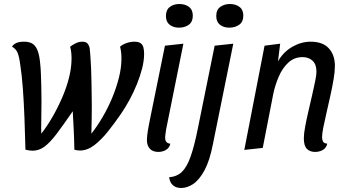

<svg xmlns="http://www.w3.org/2000/svg" viewBox="-20 -738 1737 958"><path d="M142 14Q134 14 125 12.5Q116 11 107 9Q105 -73 102 -151Q99 -229 94 -297Q89 -365 81 -415Q76 -454 68 -474Q60 -494 40 -505Q46 -516 60.5 -523Q75 -530 100 -530Q129 -530 145 -518Q161 -506 169.5 -480.5Q178 -455 181 -415Q183 -398 184 -372Q185 -346 186 -311Q187 -276 187 -231Q187 -185 186 -142Q185 -99 186 -71Q215 -108 241.5 -154Q268 -200 290 -250.5Q312 -301 324.5 -351Q337 -401 337 -446Q337 -461 335.5 -475.5Q334 -490 330 -505Q340 -513 356.5 -521.5Q373 -530 391 -530Q410 -530 418 -519.5Q426 -509 428 -493Q430 -477 431 -458Q433 -433 434.5 -397.5Q436 -362 436.5 -325Q437 -288 437.5 -257Q438 -226 438 -209Q438 -182 437.5 -146Q437 -110 436 -71Q465 -108 492 -154Q519 -200 540 -250.5Q561 -301 573.5 -351Q586 -401 586 -446Q586 -461 584.5 -475.5Q583 -490 579 -505Q591 -516 611 -523Q631 -530 650 -530Q671 -530 681.5 -522.5Q692 -515 695.5 -501.5Q699 -488 699 -469Q699 -435 689 -396Q679 -357 662.5 -316.5Q646 -276 625.5 -238.5Q605 -201 583 -169Q552 -124 519 -82.5Q486 -41 451 -14Q416 13 379 13Q372 13 365 12Q358 11 351 9Q350 -53 347.5 -97.5Q345 -142 343 -183Q295 -113 262 -69.5Q229 -26 201.5 -6Q174 14 142 14Z M770 20Q742 20 727.5 4Q713 -12 713 -39Q713 -49 714.5 -62.5Q716 -76 718.5 -90.5Q721 -105 723.5 -118Q726 -131 728 -141L803 -510L895 -520L809 -93Q808 -85 806 -72Q804 -59 804 -51Q804 -37 810.5 -29.5Q817 -22 830 -21Q825 0 808 10Q791 20 770 20ZM873 -600Q845 -600 826.5 -614.5Q808 -629 808 -658Q808 -689 827.5 -703.5Q847 -718 875 -718Q904 -718 923 -703.5Q942 -689 942 -660Q942 -629 922 -614.5Q902 -600 873 -600Z M884 200Q858 200 842.5 186Q827 172 824 146Q862 144 887.5 119.5Q913 95 931.5 42Q950 -11 967 -96L1051 -510L1144 -520L1042 -17Q1026 65 1000 112.5Q974 160 944 180Q914 200 884 200ZM1124 -600Q1096 -600 1077.5 -614.5Q1059 -629 1059 -658Q1059 -689 1079 -703.5Q1099 -718 1127 -718Q1156 -718 1175 -703.5Q1194 -689 1194 -660Q1194 -629 1173.5 -614.5Q1153 -600 1124 -600Z M1552 20Q1526 20 1511 4.5Q1496 -11 1496 -48Q1496 -70 1502.5 -105.5Q1509 -141 1518.5 -181.5Q1528 -222 1537 -261.5Q1546 -301 1552.5 -332.5Q1559 -364 1559 -380Q1559 -417 1539.5 -435Q1520 -453 1490 -453Q1448 -453 1418.5 -425.5Q1389 -398 1371 -356Q1353 -314 1344 -272L1291 0L1199 10L1300 -510L1378 -520L1367 -432Q1394 -479 1438.5 -504.5Q1483 -530 1530 -530Q1590 -530 1620.5 -497Q1651 -464 1651 -409Q1651 -381 1644.5 -342.5Q1638 -304 1628.5 -261Q1619 -218 1609.5 -177Q1600 -136 1593.5 -103.5Q1587 -71 1587 -54Q1587 -41 1591.5 -32Q1596 -23 1613 -21Q1608 0 1591 10Q1574 20 1552 20Z"/></svg>

Font: Sansita Swashed Light
Style: Regular
Weight: 300
Designer: Pablo Cosgaya
Foundry: Omnibus-Type
Version: Version 1.003